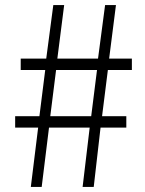

<svg xmlns="http://www.w3.org/2000/svg" viewBox="-20 -740 575 760"><path d="M102 0 131 -235H40V-280H136L159 -463H62V-508H163L191 -720H234L207 -508H368L396 -720H439L412 -508H502V-463H407L384 -280H480V-235H378L351 0H307L335 -235H174L145 0ZM179 -280H341L364 -463H202Z"/></svg>

Font: Noto Sans TC Thin Light
Style: Regular
Weight: 300
Version: Version 2.004-H2;hotconv 1.0.118;makeotfexe 2.5.65603